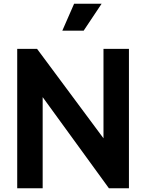

<svg xmlns="http://www.w3.org/2000/svg" viewBox="-20 -1006 781 1026"><path d="M72 -745H178L533 -267V-745H669V0H562L208 -487V0H72ZM376 -986H523L427 -842H313Z"/></svg>

Font: Evergrow Sans
Style: Bold
Weight: 700
Foundry: 10Web
Version: Version 1.000